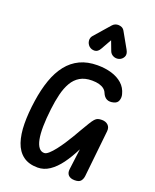

<svg xmlns="http://www.w3.org/2000/svg" viewBox="-239 -1526 1344 1663"><g transform="rotate(20 433.0 -694.0)"><path d="M318.5 6.5Q235.5 6.5 183.8 -32.5Q132 -71.5 107.8 -143Q83.5 -214.5 82.5 -312.5Q81.5 -410.5 99 -528Q115 -637.5 146 -725.5Q177 -813.5 226 -875.8Q275 -938 344.2 -971Q413.5 -1004 506 -1004Q576.5 -1004 635.5 -986.5Q694.5 -969 735 -933Q775.5 -897 789.5 -841.5Q797.5 -813 788.2 -785Q779 -757 746.5 -749Q672 -728.5 642.5 -800Q635 -819.5 617.2 -833.8Q599.5 -848 571.8 -855.8Q544 -863.5 506 -863.5Q440 -863.5 395.8 -837.2Q351.5 -811 323.8 -763.2Q296 -715.5 280 -650.5Q264 -585.5 255 -508.5Q244 -417 243 -346.5Q242 -276 251.5 -228.2Q261 -180.5 280.5 -156Q300 -131.5 329 -131.5Q347 -131.5 371 -153Q395 -174.5 421.5 -208.5Q448 -242.5 473.8 -281.8Q499.5 -321 521 -357.5Q542.5 -394 556.5 -419Q587 -471 605.8 -501.8Q624.5 -532.5 638 -547.5Q651.5 -562.5 666 -567.2Q680.5 -572 702.5 -572Q738.5 -572 760 -551.2Q781.5 -530.5 777.5 -494L732 -65Q728.5 -37 713.2 -18.5Q698 0 658 0Q618.5 0 599.5 -20Q580.5 -40 585 -75.5L609.5 -267.5Q568.5 -185 523.2 -123.5Q478 -62 427 -27.8Q376 6.5 318.5 6.5ZM660 -1119Q633 -1111 608.2 -1122.5Q583.5 -1134 574 -1159L540.5 -1247.5L486.5 -1151.5Q466.5 -1115 436.5 -1113.8Q406.5 -1112.5 385 -1131.5Q364.5 -1151 361.5 -1178.5Q358.5 -1206 377 -1227L501.5 -1369.5Q512.5 -1382 526.2 -1387.8Q540 -1393.5 554 -1393.5Q571 -1393.5 586.8 -1386.5Q602.5 -1379.5 613 -1361L694.5 -1216.5Q715 -1180 701.2 -1153.8Q687.5 -1127.5 660 -1119Z"/></g></svg>

Font: Edu NSW ACT Cursive
Style: Regular
Weight: 400
Designer: Tina and Corey Anderson, Eben Sorkin, Mirko Velimirovic
Foundry: Sorkin Type Co.
Version: Version 2.000